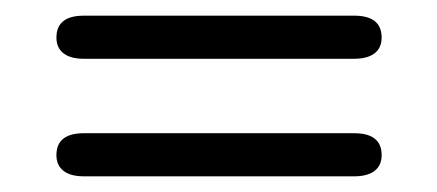

<svg xmlns="http://www.w3.org/2000/svg" viewBox="-20 -368 558 245"><path d="M52 -320Q52 -348 87 -348H432Q467 -348 467 -320Q467 -307 458 -300Q449 -293 432 -293H87Q70 -293 61 -300Q52 -307 52 -320ZM52 -170Q52 -198 87 -198H432Q467 -198 467 -170Q467 -157 458 -150Q449 -143 432 -143H87Q70 -143 61 -150Q52 -157 52 -170Z"/></svg>

Font: Kodchasan Light
Style: Regular
Weight: 300
Version: Version 1.000; ttfautohint (v1.6)